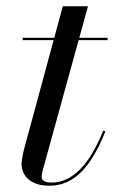

<svg xmlns="http://www.w3.org/2000/svg" viewBox="-20 -580 362 610"><path d="M137 10Q106 10 86.5 0.2Q67 -9.5 57.8 -25.2Q48.5 -41 48.5 -58Q48.5 -66 51 -80.5Q53.5 -95 57.5 -110L179.5 -560H259.5L117 -43.5Q115.5 -38.5 114 -31.8Q112.5 -25 112.5 -18Q112.5 0 143.5 0Q169 0 191.8 -10.8Q214.5 -21.5 235 -42.5Q255.5 -63.5 273.8 -94.5Q292 -125.5 308 -165L315 -163Q293.5 -108 267.2 -69.2Q241 -30.5 208.8 -10.2Q176.5 10 137 10ZM52 -452.5V-460H322V-452.5Z"/></svg>

Font: Bodoni Moda 28pt
Style: Italic
Weight: 400
Italic angle: -13°
Designer: Owen Earl
Foundry: indestructible type
Version: Version 2.004